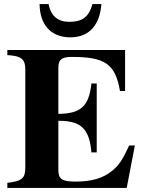

<svg xmlns="http://www.w3.org/2000/svg" viewBox="-20 -921 707 941"><path d="M433 -901C416 -837 382 -814 320 -814C266 -814 230 -840 218 -901H174C175 -805 225 -738 325 -738C424 -738 470 -807 477 -901ZM641 -208H613C583 -143 565 -113 531 -85C484 -46 427 -31 349 -31C284 -31 266 -44 266 -87V-329C375 -329 418 -293 428 -174H454V-512H428C416 -396 372 -364 266 -363V-588C266 -626 279 -642 331 -642C494 -642 545 -609 568 -475H593V-676H16V-651C85 -647 104 -631 104 -580V-101C104 -49 90 -33 16 -25V0H601Z"/></svg>

Font: XITS
Style: Bold
Weight: 700
Designer: MicroPress Inc., with final additions and corrections provided by Coen Hoffman, Elsevier (retired)
Version: Version 1.107